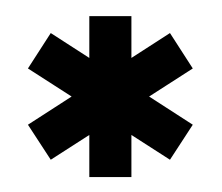

<svg xmlns="http://www.w3.org/2000/svg" viewBox="-20 -798 282 244"><path d="M196 -595 225 -639.5 44.5 -756 15.5 -711ZM44.5 -595 225 -711 196 -756 15.5 -639.5ZM93.5 -573H147V-777.5H93.5Z"/></svg>

Font: Anybody ExtraCondensed
Style: Bold
Weight: 700
Width: 2
Version: Version 1.113;gftools[0.9.25]